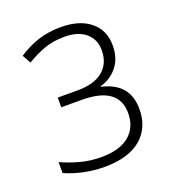

<svg xmlns="http://www.w3.org/2000/svg" viewBox="-91 -925 511 577"><g transform="rotate(-20 164.5 -636.0)"><path d="M148 -416Q113 -416 81 -423Q49 -430 22 -442V-477Q53 -463 84 -455Q115 -447 148 -447Q208 -447 238.5 -473Q269 -499 269 -544Q269 -629 151 -629H86V-660H151Q203 -660 231 -683.5Q259 -707 259 -749Q259 -784 234.5 -804.5Q210 -825 167 -825Q131 -825 102 -814.5Q73 -804 45 -787L30 -814Q58 -833 91.5 -844.5Q125 -856 167 -856Q226 -856 260.5 -828Q295 -800 295 -751Q295 -710 273.5 -683.5Q252 -657 219 -648V-646Q305 -627 305 -544Q305 -484 264.5 -450Q224 -416 148 -416Z"/></g></svg>

Font: Noto Sans Tamil UI ExtraLight
Style: Regular
Weight: 200
Designer: Jelle Bosma - Monotype Design Team
Foundry: Monotype Imaging Inc.
Version: Version 2.004; ttfautohint (v1.8.4.7-5d5b)